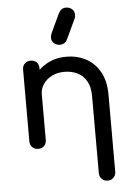

<svg xmlns="http://www.w3.org/2000/svg" viewBox="-68 -904 818 1188"><g transform="rotate(-5 341.0 -310.5)"><path d="M552 234Q530 234 515.5 219.5Q501 205 501 183V-296Q501 -353 480 -389Q459 -425 423.5 -442.5Q388 -460 342 -460Q300 -460 266 -443Q232 -426 212 -397.5Q192 -369 192 -332H129Q129 -395 159.5 -444.5Q190 -494 243 -523Q296 -552 362 -552Q431 -552 485.5 -522.5Q540 -493 571.5 -436Q603 -379 603 -296V183Q603 205 588.5 219.5Q574 234 552 234ZM141 1Q119 1 104.5 -13.5Q90 -28 90 -50V-496Q90 -519 104.5 -533Q119 -547 141 -547Q164 -547 178 -533Q192 -519 192 -496V-50Q192 -28 178 -13.5Q164 1 141 1ZM331 -629Q311 -629 295 -642Q279 -655 279 -677Q279 -684 280.5 -690Q282 -696 286 -706L338 -817Q348 -838 359.5 -846.5Q371 -855 389 -855Q409 -855 424.5 -841.5Q440 -828 440 -806Q440 -801 439 -795Q438 -789 435 -782L379 -663Q369 -642 357 -635.5Q345 -629 331 -629Z"/></g></svg>

Font: Comfortaa
Style: Bold
Weight: 700
Designer: Johan Aakerlund
Foundry: Johan Aakerlund
Version: Version 3.104; ttfautohint (v1.8.1.43-b0c9)